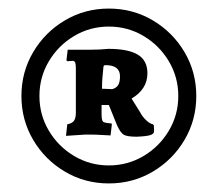

<svg xmlns="http://www.w3.org/2000/svg" viewBox="-20 -731 508 448"><path d="M30 -507Q30 -563 57.5 -609.5Q85 -656 131.5 -683.5Q178 -711 234 -711Q290 -711 336.5 -683.5Q383 -656 410.5 -609.5Q438 -563 438 -507Q438 -451 410.5 -404.5Q383 -358 336.5 -330.5Q290 -303 234 -303Q178 -303 131.5 -330.5Q85 -358 57.5 -404.5Q30 -451 30 -507ZM396 -507Q396 -551 374 -588Q352 -625 315 -647Q278 -669 234 -669Q190 -669 153 -647Q116 -625 94 -588Q72 -551 72 -507Q72 -463 94 -426Q116 -389 153 -367Q190 -345 234 -345Q278 -345 315 -367Q352 -389 374 -426Q396 -463 396 -507ZM253 -439 234 -486H217V-465Q217 -450 220.5 -447Q224 -444 240 -443L241 -441L238 -415Q232 -415 218 -416Q204 -417 191 -417H179L134 -414L137 -441Q148 -443 152.5 -449Q157 -455 157 -468V-571Q157 -581 155.5 -585Q154 -589 149 -589Q145 -589 142 -588.5Q139 -588 138 -588L135 -590L138 -615H181H192Q213 -615 233 -617Q279 -617 301.5 -603.5Q324 -590 324 -560Q324 -523 287 -501L307 -469Q312 -459 321 -450.5Q330 -442 337 -441L339 -438Q339 -433 339.5 -426Q340 -419 331.5 -416Q323 -413 299 -412Q277 -412 269 -416.5Q261 -421 253 -439ZM260 -553Q260 -579 226 -579Q223 -579 222 -577Q221 -575 221 -571Q220 -562 219 -550Q218 -538 218 -524L242 -523Q252 -526 256 -533Q260 -540 260 -553Z"/></svg>

Font: Alegreya SC Black
Style: Regular
Weight: 900
Designer: Juan Pablo del Peral
Foundry: Huerta Tipografica
Version: Version 2.007; ttfautohint (v1.6)